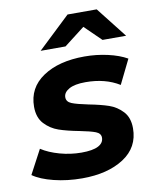

<svg xmlns="http://www.w3.org/2000/svg" viewBox="-100 -816 716 889"><g transform="rotate(-10 258.0 -371.5)"><path d="M-15 -48 45 -161Q80 -138 130.5 -124Q181 -110 232 -110Q285 -110 311 -123.5Q337 -137 337 -162Q337 -182 314 -191Q291 -200 240 -210Q182 -221 144.5 -234Q107 -247 79.5 -276.5Q52 -306 52 -357Q52 -446 126.5 -496Q201 -546 322 -546Q378 -546 431 -534Q484 -522 521 -501L465 -387Q399 -428 306 -428Q255 -428 228.5 -413Q202 -398 202 -375Q202 -354 225 -344.5Q248 -335 302 -324Q359 -313 395.5 -300.5Q432 -288 459 -259Q486 -230 486 -180Q486 -90 410.5 -41Q335 8 215 8Q145 8 82.5 -7.5Q20 -23 -15 -48ZM418 -607 341 -682 244 -607H127L279 -751H416L529 -607Z"/></g></svg>

Font: Montserrat Alternates
Style: Bold Italic
Weight: 700
Italic angle: -11.3°
Designer: Julieta Ulanovsky
Foundry: Julieta Ulanovsky
Version: Version 7.200